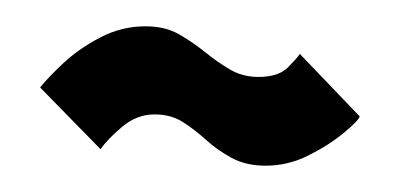

<svg xmlns="http://www.w3.org/2000/svg" viewBox="-20 -419 308 146"><path d="M182 -293Q199 -293 214.5 -300.8Q230 -308.5 241.2 -317.8Q252.5 -327 253.5 -330.5L208 -378Q206.5 -375.5 199.2 -368Q192 -360.5 176.5 -360.5Q164.5 -360.5 154.8 -366.2Q145 -372 135.8 -379.5Q126.5 -387 116 -393Q105.5 -399 90.5 -399Q72.5 -399 56.2 -390.5Q40 -382 28.2 -371Q16.5 -360 10.5 -352.5L56.5 -305.5Q61.5 -313 72.8 -322.5Q84 -332 97.5 -332Q110 -332 119 -326.2Q128 -320.5 136.5 -312.8Q145 -305 156 -299Q167 -293 182 -293Z"/></svg>

Font: Anybody ExtraCondensed Medium
Style: Regular
Weight: 500
Width: 2
Version: Version 1.113;gftools[0.9.25]